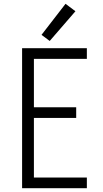

<svg xmlns="http://www.w3.org/2000/svg" viewBox="-20 -988 540 1008"><path d="M96 0V-735H436V-679H158V-425H380V-369H158V-56H436V0ZM241 -773 198 -805 324 -968 376 -929Z"/></svg>

Font: Iosevka SS01 Light
Style: Regular
Weight: 300
Monospace: yes
Designer: Belleve Invis
Foundry: Belleve Invis
Version: 2.3.3; ttfautohint (v1.8.3)